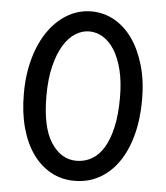

<svg xmlns="http://www.w3.org/2000/svg" viewBox="-52 -761 710 821"><g transform="rotate(5 303.0 -350.0)"><path d="M298 14C336.7 14 371.8 5.3 403.5 -12C435.2 -29.3 462.3 -54.2 485 -86.5C507.7 -118.8 525.2 -157.8 537.5 -203.5C549.8 -249.2 556 -300.3 556 -357C556 -410.3 549.7 -459 537 -503C524.3 -547 507 -584.7 485 -616C463 -647.3 436.8 -671.5 406.5 -688.5C376.2 -705.5 343.3 -714 308 -714C272 -714 238.3 -705 207 -687C175.7 -669 148.3 -643.7 125 -611C101.7 -578.3 83.3 -538.8 70 -492.5C56.7 -446.2 50 -394.7 50 -338C50 -284 56 -235.3 68 -192C80 -148.7 96.8 -111.8 118.5 -81.5C140.2 -51.2 166.2 -27.7 196.5 -11C226.8 5.7 260.7 14 298 14ZM306 -628C326.7 -628 346.3 -622.3 365 -611C383.7 -599.7 400.2 -582.7 414.5 -560C428.8 -537.3 440.2 -509 448.5 -475C456.8 -441 461 -401.7 461 -357C461 -308.3 457 -266.2 449 -230.5C441 -194.8 429.8 -165.2 415.5 -141.5C401.2 -117.8 384 -100.3 364 -89C344 -77.7 322.3 -72 299 -72C255 -72 218.7 -93.8 190 -137.5C161.3 -181.2 147 -248 147 -338C147 -386.7 151.5 -429.2 160.5 -465.5C169.5 -501.8 181.3 -532 196 -556C210.7 -580 227.5 -598 246.5 -610C265.5 -622 285.3 -628 306 -628Z"/></g></svg>

Font: Cabin Condensed
Style: Regular
Weight: 400
Designer: Pablo Impallari
Foundry: Pablo Impallari. www.impallari.com Igino Marini. www.ikern.com
Version: Version 1.006